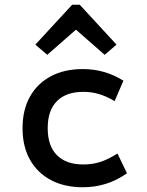

<svg xmlns="http://www.w3.org/2000/svg" viewBox="-20 -777 620 809"><path d="M329 12Q251 12 194 -18.5Q137 -49 106 -104.5Q75 -160 75 -237Q75 -314 106 -369.5Q137 -425 194 -455.5Q251 -486 329 -486Q422 -486 500 -437L463 -351Q427 -372 396 -381Q365 -390 331 -390Q259 -390 220 -351Q181 -312 181 -237Q181 -162 220 -123Q259 -84 331 -84Q369 -84 402 -94.5Q435 -105 475 -130L515 -47Q432 12 329 12ZM179 -546 129 -589 284 -757H316L471 -589L421 -546L300 -652Z"/></svg>

Font: Sometype Mono SemiBold
Style: Regular
Weight: 600
Designer: Ryoichi Tsunekawa
Foundry: Dharma Type
Version: Version 1.001